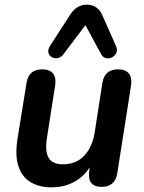

<svg xmlns="http://www.w3.org/2000/svg" viewBox="-20 -795 619 825"><path d="M201 10Q149 10 112 -12Q75 -34 59.5 -80Q44 -126 55 -197L94 -439Q99 -469 116 -483Q133 -497 162 -497Q193 -497 207.5 -479.5Q222 -462 217 -428L181 -198Q173 -143 189.5 -116Q206 -89 251 -89Q307 -89 342 -126Q377 -163 387 -227L420 -439Q425 -469 442 -483Q459 -497 488 -497Q520 -497 534 -479Q548 -461 543 -427L484 -51Q475 8 416 8Q387 8 373 -8Q359 -24 363 -57L373 -129L380 -102Q354 -47 307.5 -18.5Q261 10 201 10ZM478 -598Q486 -581 480 -568Q474 -555 461.5 -548.5Q449 -542 435.5 -545Q422 -548 414 -563L347 -687L252 -561Q242 -548 228 -545.5Q214 -543 202.5 -549.5Q191 -556 188 -569Q185 -582 195 -598L279 -728Q293 -751 311.5 -763Q330 -775 353 -775Q376 -775 393 -763.5Q410 -752 420 -729Z"/></svg>

Font: Nunito ExtraLight
Style: Bold Italic
Weight: 700
Italic angle: -9°
Version: Version 3.602